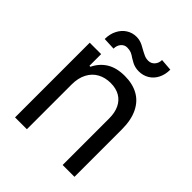

<svg xmlns="http://www.w3.org/2000/svg" viewBox="-203 -845 964 964"><g transform="rotate(45 278.5 -363.0)"><path d="M151.4 0V-318.4C151.4 -348.3 157.1 -374.2 168.5 -396C179.9 -417.8 195.6 -434.2 215.8 -445.3C236 -456.4 259.1 -461.9 285.2 -461.9C310.5 -461.9 332.2 -456.7 350.1 -446.3C368 -435.9 381.7 -420.9 391.1 -401.4C400.6 -381.8 405.3 -358.4 405.3 -331.1V0H489.3V-336.9C489.3 -381.2 481.9 -418.3 467.3 -448.2C452.6 -478.2 432 -500.5 405.3 -515.1C378.6 -529.8 347 -537.1 310.5 -537.1C271.5 -537.1 239.3 -529.3 213.9 -513.7C188.5 -498 168.9 -475.9 155.3 -447.3H148.4V-530.3H67.4V0ZM121.6 -659.7C112.1 -641.1 107.4 -620.1 107.4 -596.7L172.9 -593.8C172.9 -608.7 177.1 -621.3 185.5 -631.3C194 -641.4 204.8 -646.5 217.8 -646.5C228.8 -646.5 238.4 -644.9 246.6 -641.6C254.7 -638.3 263.7 -633.1 273.4 -626C281.2 -621.4 288.1 -617.5 293.9 -614.3C299.8 -611 306.8 -608.2 314.9 -606C323.1 -603.7 332.4 -602.5 342.8 -602.5C363 -602.5 381.2 -607.4 397.5 -617.2C413.7 -627 426.4 -640.8 435.5 -658.7C444.7 -676.6 449.2 -697.3 449.2 -720.7L385.7 -725.6C385.7 -711.3 381.3 -699.1 372.6 -689C363.8 -678.9 352.5 -673.8 338.9 -673.8C328.5 -673.8 318.8 -675.8 310.1 -679.7C301.3 -683.6 291 -688.8 279.3 -695.3C272.8 -699.2 266 -703 258.8 -706.5C251.6 -710.1 244.3 -712.9 236.8 -714.8C229.3 -716.8 221.4 -717.8 212.9 -717.8C193.4 -717.8 175.6 -712.7 159.7 -702.6C143.7 -692.5 131 -678.2 121.6 -659.7Z"/></g></svg>

Font: Pretendard Variable
Style: Regular
Weight: 400
Designer: Base glyphs from Inter by Rasmus Andersson; Hangeul glyphs from Noto Sans CJK(Source Han Sans) by Jang Soo-young and Kan
Foundry: Kil Hyung-jin
Version: Version 1.309;Glyphs 3.2 (3225)